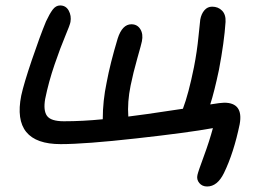

<svg xmlns="http://www.w3.org/2000/svg" viewBox="-20 -531 955 697"><path d="M731.9 146Q713.9 146 703.4 133.3Q692.9 120.6 696.8 104Q699.7 90.8 720 36.1Q740.2 -18.6 752.9 -65.9Q661.6 -49.3 475.3 -28.6Q289.1 -7.8 200.2 -7.8Q22 -7.8 57.1 -184.1Q66.4 -227.1 95.7 -313.5Q125 -399.9 147 -453.1Q159.7 -480.5 171.1 -495.8Q182.6 -511.2 198.2 -511.2Q219.2 -511.2 229.5 -492.4Q239.7 -473.6 235.8 -451.2Q233.9 -440.4 216.8 -399.9Q199.7 -359.4 178.2 -296.9Q156.7 -234.4 144 -171.9Q136.7 -129.9 150.6 -110.4Q164.6 -90.8 211.9 -90.8Q279.8 -90.8 353 -98.1Q353 -164.6 367.2 -231.9Q379.9 -300.3 407.2 -391.1Q423.8 -442.9 457 -442.9Q478.5 -442.9 489.5 -425Q500.5 -407.2 495.1 -380.9Q493.7 -372.6 478.5 -319.3Q463.4 -266.1 454.1 -220.2Q441.9 -160.2 445.8 -107.9Q486.3 -112.3 644 -136.2Q664.6 -190.4 684.1 -287.1Q695.3 -343.8 700.7 -399.9Q706.1 -456.1 707 -460Q710.9 -481 722.2 -493.9Q733.4 -506.8 750 -506.8Q772 -506.8 786.1 -492.4Q800.3 -478 798.8 -451.2Q793.9 -377.9 774.9 -277.8Q757.8 -196.8 743.2 -151.9Q782.2 -158.2 793.9 -158.2Q864.3 -158.2 850.1 -80.1Q828.6 23.9 793 97.2Q769 146 731.9 146Z"/></svg>

Font: Shantell Sans Irregular
Style: Italic
Weight: 400
Italic angle: -11.31°
Designer: Stephen Nixon, Anya Danilova, Shantell Martin
Foundry: Arrow Type
Version: Version 1.006;[9816181b4]